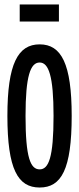

<svg xmlns="http://www.w3.org/2000/svg" viewBox="-20 -826 353 857"><path d="M68 -730H243V-806H68ZM157 11C254 11 300 -70 300 -309C300 -541 254 -628 157 -628C60 -628 13 -541 13 -309C13 -70 60 11 157 11ZM157 -70C116 -70 94 -122 94 -309C94 -487 116 -547 157 -547C197 -547 219 -487 219 -309C219 -122 197 -70 157 -70Z"/></svg>

Font: Inconsolata ExtraCondensed
Style: Bold
Weight: 700
Width: 2
Monospace: yes
Designer: Raph Levien, Cyreal, Brenton Simpson
Foundry: Raph Levien, Cyreal, Google
Version: Version 3.100